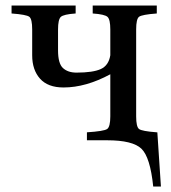

<svg xmlns="http://www.w3.org/2000/svg" viewBox="-20 -510 622 698"><path d="M22 -461V-490H255V-461Q211 -458 201 -448.5Q191 -439 191 -403V-327Q191 -279 209 -262.5Q227 -246 258 -246Q318 -246 346.5 -259Q375 -272 381 -309V-403Q381 -439 371 -448.5Q361 -458 317 -461V-490H550V-461Q496 -457 485.5 -449Q475 -441 475 -403V-87Q475 -49 485.5 -41Q496 -33 550 -29H552L565 168H537Q526 61 494 30.5Q462 0 370 0H296V-29Q358 -33 369.5 -41Q381 -49 381 -87V-240Q292 -192 211 -192Q154 -192 125.5 -224Q97 -256 97 -309V-403Q97 -441 86.5 -449Q76 -457 22 -461Z"/></svg>

Font: Linguistics Pro
Style: Regular
Weight: 400
Designer: Stefan Peev, Context Ltd
Foundry: Stefan Peev, Context Ltd
Version: Version 001.000